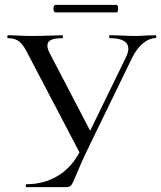

<svg xmlns="http://www.w3.org/2000/svg" viewBox="-20 -770 663 790"><path d="M620 -613Q594 -613 568.5 -592Q543 -571 524 -533L334 -142Q313 -98 293 -49Q280 -17 273.5 -8.5Q267 0 252 0H88Q86 0 86 -6Q86 -12 88 -12Q159 -12 215.5 -45Q272 -78 307 -143L98 -542Q79 -582 61 -597.5Q43 -613 13 -613Q10 -613 10 -619Q10 -625 13 -625L48 -624Q78 -622 109 -622Q156 -622 200 -624Q215 -625 237 -625Q239 -625 239 -619Q239 -613 237 -613Q206 -613 190.5 -606Q175 -599 175 -582Q175 -570 184 -552L351 -232L499 -536Q508 -556 508 -569Q508 -613 432 -613Q429 -613 429 -619Q429 -625 432 -625L474 -624Q510 -622 538 -622Q556 -622 582 -624L620 -625Q623 -625 623 -619Q623 -613 620 -613ZM200 -735Q200 -741 202 -745.5Q204 -750 208 -750H459Q466 -750 466 -735Q466 -719 459 -719H208Q204 -719 202 -724Q200 -729 200 -735Z"/></svg>

Font: Cormorant SC Medium
Style: Regular
Weight: 500
Designer: Christian Thalmann (Catharsis Fonts)
Version: Version 3.000